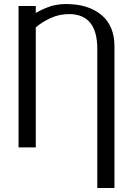

<svg xmlns="http://www.w3.org/2000/svg" viewBox="-20 -730 663 951"><path d="M71.8 0V-700.2H157.2V-666Q158.2 -666.5 167.7 -671.6Q177.2 -676.8 180.4 -678.2Q183.6 -679.7 193.1 -684.3Q202.6 -689 208.5 -690.9Q214.4 -692.9 224.4 -696.8Q234.4 -700.7 242.7 -702.4Q251 -704.1 261.7 -706.1Q279.8 -710 307.1 -710Q416.5 -710 481.7 -656.5Q546.9 -603 546.9 -500V201.2H461.9V-487.8Q461.9 -660.2 321.8 -660.2Q273.4 -660.2 230.7 -640.6Q188 -621.1 157.2 -594.2V0Z"/></svg>

Font: Pfennig
Style: Medium
Weight: 500
Version: Version 20120410 ; ttfautohint (v0.8)